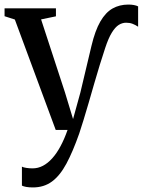

<svg xmlns="http://www.w3.org/2000/svg" viewBox="-23 -569 625 841"><path d="M121 252Q105 252 92.2 249.8Q79.5 247.5 73 244V161Q79.5 164.5 92.8 166.5Q106 168.5 119.5 168.5Q143.5 168.5 165 157.2Q186.5 146 206 124.2Q225.5 102.5 242.2 71.2Q259 40 273 0H221L42 -483.5L-3 -498V-532.5H222V-497.5L157 -484L261.5 -164.5L297 -47.5L329 -163.5L377.5 -367.5Q393.5 -435 416.5 -474.8Q439.5 -514.5 470 -531.8Q500.5 -549 539.5 -549Q552 -549 563.2 -547Q574.5 -545 582 -541V-452Q570 -460 557.5 -464.8Q545 -469.5 529.5 -469.5Q512.5 -469.5 497 -459.8Q481.5 -450 466.8 -426Q452 -402 438 -359.5Q426.5 -325 414 -284.5Q401.5 -244 389.2 -201.2Q377 -158.5 365.2 -118Q353.5 -77.5 342.8 -43Q332 -8.5 324 16Q296 95.5 267.8 148Q239.5 200.5 204.5 226.2Q169.5 252 121 252Z"/></svg>

Font: Merriweather 72pt
Style: Regular
Weight: 400
Version: Version 2.100